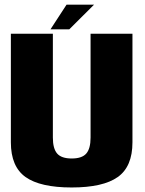

<svg xmlns="http://www.w3.org/2000/svg" viewBox="-20 -824 640 848"><path d="M296.5 4Q158 4 93 -42Q28 -88 28 -195.5V-675H213.5V-216.5Q213.5 -167.5 232.5 -145.8Q251.5 -124 296.8 -124Q342 -124 361 -145.8Q380 -167.5 380 -216.5V-675H565V-195.5Q565 -88 500 -42Q435 4 296.5 4ZM203 -694.5 274 -803.5H395.5L286 -694.5Z"/></svg>

Font: Anybody ExtraBold
Style: Regular
Weight: 800
Designer: Tyler Finck
Foundry: Etcetera Type Company
Version: Version 1.010; ttfautohint (v1.8.3) -l 8 -r 50 -G 200 -x 14 